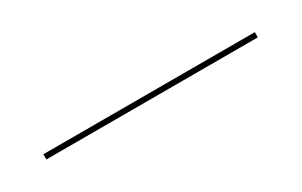

<svg xmlns="http://www.w3.org/2000/svg" viewBox="3 -57 487 310"><g transform="rotate(-30 246.5 98.0)"><path d="M49.2 102.4V92.7H443.5V102.4Z"/></g></svg>

Font: Playfair 144pt SemiCondensed
Style: Bold
Weight: 700
Width: 4
Designer: Claus Eggers Sørensen
Foundry: Claus Eggers Sørensen
Version: Version 2.203